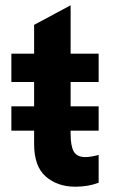

<svg xmlns="http://www.w3.org/2000/svg" viewBox="-20 -696 430 726"><path d="M109 -151V-202H23V-294H109V-386H23V-493H109V-602L247 -676V-493H353V-386H247V-294H353V-202H247V-190Q247 -144 259 -123Q271 -102 303 -102Q321 -102 353 -110V-5Q313 10 265 10Q197 10 153 -28.5Q109 -67 109 -151Z"/></svg>

Font: Hanken Grotesk ExtraBold
Style: Regular
Weight: 800
Designer: Alfredo Marco Pradil
Foundry: Hanken Design Co.
Version: Version 3.014